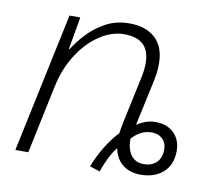

<svg xmlns="http://www.w3.org/2000/svg" viewBox="-67 -618 801 719"><g transform="rotate(10 333.5 -258.5)"><path d="M355.5 24.4 316.9 11.7Q332.5 -28.3 354.7 -64.9Q377 -101.6 403.3 -129.4Q404.8 -139.2 406.5 -149.4Q408.2 -159.7 410.2 -169.4L447.3 -342.8Q455.1 -377 455.1 -404.3Q455.1 -497.6 357.9 -497.6Q310.5 -497.6 264.9 -467.5Q219.2 -437.5 184.3 -383.5Q149.4 -329.6 134.3 -257.8L80.1 0H30.8L143.1 -530.8H184.1L162.6 -407.2H165.5Q183.1 -436 211.9 -467Q240.7 -498 280.3 -519.5Q319.8 -541 369.1 -541Q433.1 -541 468.8 -507.6Q504.4 -474.1 504.4 -410.6Q504.4 -389.2 501.5 -369.9Q498.5 -350.6 494.6 -334L459.5 -171.4Q471.7 -179.7 490 -187Q508.3 -194.3 529.8 -194.3Q574.2 -194.3 600.3 -168.5Q626.5 -142.6 626.5 -101.1Q626.5 -48.8 594 -19.5Q561.5 9.8 508.8 9.8Q466.3 9.8 439.5 -12Q412.6 -33.7 405.3 -72.8Q390.1 -54.2 376.7 -26.6Q363.3 1 355.5 24.4ZM512.7 -31.2Q543.5 -31.2 561.5 -48.8Q579.6 -66.4 579.6 -99.1Q579.6 -123 564 -138.2Q548.3 -153.3 523.9 -153.3Q498.5 -153.3 479.5 -142.3Q460.4 -131.3 447.8 -116.2Q447.8 -76.7 464.6 -54Q481.4 -31.2 512.7 -31.2Z"/></g></svg>

Font: Open Sans Light
Style: Italic
Weight: 300
Italic angle: -12°
Designer: Monotype Design Team
Foundry: Monotype Imaging Inc.
Version: Version 3.003; ttfautohint (v1.8.4)